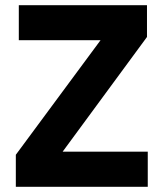

<svg xmlns="http://www.w3.org/2000/svg" viewBox="-20 -720 627 740"><path d="M41 0V-123.5L367.5 -565H52.5V-700H546.5V-577.5L221.5 -135.5H549.5V0Z"/></svg>

Font: Geologica Thin Roman SemiBold
Style: Regular
Weight: 600
Version: Version 1.010;gftools[0.9.28]